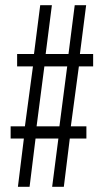

<svg xmlns="http://www.w3.org/2000/svg" viewBox="-20 -720 399 740"><path d="M46 -464V-512H111L135 -700H180L156 -512H244L268 -700H312L288 -512H339V-464H284L253 -233H313V-186H249L226 0H181L205 -186H117L94 0H49L72 -186H21V-233H76L107 -464ZM151 -464 121 -233H209L239 -464Z"/></svg>

Font: Georama Condensed Light
Style: Regular
Weight: 300
Width: 3
Designer: Jean-Baptiste Levee
Foundry: Production Type
Version: Version 1.000